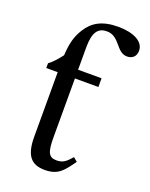

<svg xmlns="http://www.w3.org/2000/svg" viewBox="-137 -786 679 869"><g transform="rotate(20 202.5 -351.5)"><path d="M293 -90C268 -62 255 -49 223 -49C184 -49 175 -73 175 -144V-426H288V-468H175V-581C176 -650 197 -676 239 -676C302 -676 309 -600 362 -600C386 -600 405 -614 405 -643C405 -688 352 -713 280 -713C202 -713 158 -686 129 -639C105 -601 96 -563 93 -508C76 -486 58 -464 37 -449V-426H92V-116C92 -26 121 10 188 10C252 10 273 -20 312 -74Z"/></g></svg>

Font: STIX Two Math
Style: Regular
Weight: 400
Designer: Ross Mills, John Hudson & Paul Hanslow, Tiro Typeworks Ltd; with portions MicroPress Inc., with additions and correction
Foundry: Tiro Typeworks Ltd
Version: Version 2.02 b142